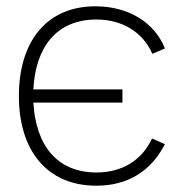

<svg xmlns="http://www.w3.org/2000/svg" viewBox="-20 -575 579 610"><path d="M286 15C385 15 459 -30 504 -117L463 -135C430 -64 366 -27 287 -27C160 -27 94 -114 86 -249H369V-291H86C93 -424 158 -513 287 -513C368 -513 434 -473 464 -404L504 -421C471 -504 388 -555 283 -555C128 -555 40 -443 40 -270C40 -95 131 15 286 15Z"/></svg>

Font: Hauora ExtraLight
Style: Regular
Weight: 200
Designer: Mikhail Sharanda
Foundry: WCYS & Co.
Version: Version 1.010